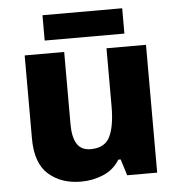

<svg xmlns="http://www.w3.org/2000/svg" viewBox="-52 -764 768 823"><g transform="rotate(-5 332.0 -352.5)"><path d="M592 -550V0H463L441 -70H431Q405 -28 360 -9Q315 10 264 10Q179 10 124.5 -38Q70 -86 70 -192V-550H240V-239Q240 -183 258.5 -154Q277 -125 317 -125Q378 -125 400 -170Q422 -215 422 -300V-550ZM504 -715V-606H161V-715Z"/></g></svg>

Font: Noto Kufi Arabic ExtraBold
Style: Regular
Weight: 800
Designer: Monotype Design Team, David Williams, Khaled Hosny
Foundry: Google LLC
Version: Version 2.109; ttfautohint (v1.8.4.7-5d5b)